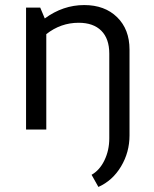

<svg xmlns="http://www.w3.org/2000/svg" viewBox="-20 -512 607 759"><path d="M83 0V-482H139L157 -439Q229 -492 313 -492Q394 -492 443 -444Q492 -396 492 -316V23Q492 90 458.5 146Q425 202 369 227L342 179Q374 161 393 121.5Q412 82 412 35V-300Q412 -359 380.5 -390.5Q349 -422 291 -422Q220 -422 163 -377V0Z"/></svg>

Font: Cantarell
Style: Regular
Weight: 400
Designer: Dave Crossland, Nikolaus Waxweiler, Florian Fecher, Jacques Le Bailly, Eben Sorkin, Alexei Vanyashin, Alexios Zavras, Em
Version: Version 0.303